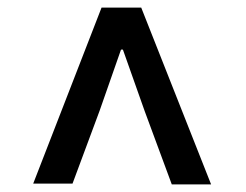

<svg xmlns="http://www.w3.org/2000/svg" viewBox="-20 -785 644 503"><path d="M67 -304H170L241 -495L297 -655H302L359 -494L430 -302H533L350 -765H246Z"/></svg>

Font: GenEiGothic-pro-SemiBold
Style: Regular
Weight: 500
Designer: Ryoko NISHIZUKA (kana & ideographs); Paul D. Hunt (Latin, Greek & Cyrillic); Wenlong ZHANG (bopomofo); Sandoll Communica
Foundry: Adobe Systems Incorporated; o_tamon
Version: Version 1.000.140830